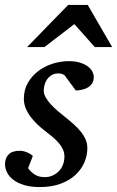

<svg xmlns="http://www.w3.org/2000/svg" viewBox="-28 -740 471 772"><path d="M349.1 -431.2Q349.1 -413.6 341.3 -403.1Q333.5 -392.6 322.3 -386.7Q311 -380.9 298.6 -378.7Q286.1 -376.5 276.9 -376L231.9 -437Q229 -439.5 222.7 -442.1Q216.3 -444.8 207 -444.8Q190.4 -444.8 179.2 -437.7Q168 -430.7 160.9 -420.2Q153.8 -409.7 150.9 -397.7Q147.9 -385.7 147.9 -376Q147.9 -362.3 155.8 -348.4Q163.6 -334.5 176.3 -320.6Q189 -306.6 204.8 -293.2Q220.7 -279.8 236.8 -267.1Q253.4 -253.9 268.8 -240Q284.2 -226.1 296.4 -211.2Q308.6 -196.3 315.9 -179.7Q323.2 -163.1 323.2 -145Q323.2 -114.3 310.8 -85.9Q298.3 -57.6 274.2 -35.6Q250 -13.7 214.1 -0.7Q178.2 12.2 131.8 12.2Q95.7 12.2 69.3 4.2Q43 -3.9 25.9 -16.8Q8.8 -29.8 0.5 -46.4Q-7.8 -63 -7.8 -80.1Q-7.8 -104 6.6 -118.9Q21 -133.8 51.8 -133.8Q61 -133.8 69.3 -131.3Q77.6 -128.9 84.5 -125.7Q91.3 -122.6 96.4 -118.9Q101.6 -115.2 104 -112.8L85 -64Q95.7 -48.8 111.6 -38.3Q127.4 -27.8 152.8 -27.8Q168 -27.8 182.1 -33.7Q196.3 -39.6 207.3 -50.3Q218.3 -61 224.6 -76.4Q231 -91.8 231 -110.8Q231 -126 224.9 -139.4Q218.8 -152.8 207.8 -165.5Q196.8 -178.2 181.9 -190.7Q167 -203.1 148.9 -216.8Q133.3 -229 118.9 -243.2Q104.5 -257.3 93 -273.2Q81.5 -289.1 74.7 -306.6Q67.9 -324.2 67.9 -342.8Q67.9 -379.4 84.5 -407.7Q101.1 -436 127.2 -455.3Q153.3 -474.6 185.3 -484.4Q217.3 -494.1 248 -494.1Q276.4 -494.1 295.7 -487.5Q314.9 -481 326.9 -471.4Q338.9 -461.9 344 -450.9Q349.1 -439.9 349.1 -431.2ZM353 -550.8 271 -643.1 150.9 -550.8H81.1L246.1 -720.2H324.7L422.9 -550.8Z"/></svg>

Font: Charis SIL Afr
Style: Italic
Weight: 400
Italic angle: -11°
Foundry: SIL International
Version: Version 5.000